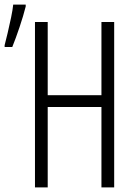

<svg xmlns="http://www.w3.org/2000/svg" viewBox="-50 -809 570 829"><path d="M-30 -614Q-25 -633 -17 -666.5Q-9 -700 -2 -734Q5 -768 7 -789H61V-781Q51 -741 34.5 -692Q18 -643 3 -606H-30ZM101 0V-714H156V-398H388V-714H443V0H388V-347H156V0Z"/></svg>

Font: Noto Sans Mono ExtraCondensed Light
Style: Regular
Weight: 300
Width: 2
Designer: Monotype Design Team
Foundry: Monotype Imaging Inc.
Version: Version 2.014; ttfautohint (v1.8.4.7-5d5b)